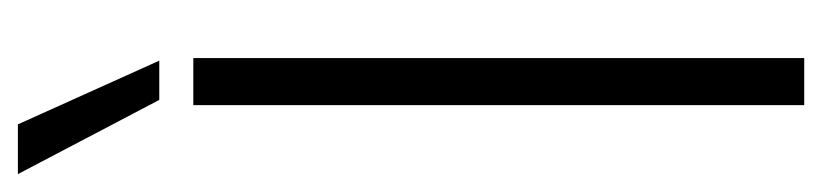

<svg xmlns="http://www.w3.org/2000/svg" viewBox="-412 -560 941 220"><g transform="rotate(-90 59.0 -450.5)"><path d="M48 0V-700H102V0ZM54 -739 -31 -901H26L99 -739Z"/></g></svg>

Font: Georama Condensed Light
Style: Regular
Weight: 300
Width: 3
Designer: Jean-Baptiste Levee
Foundry: Production Type
Version: Version 1.000